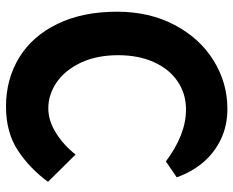

<svg xmlns="http://www.w3.org/2000/svg" viewBox="-89 -677 778 640"><g transform="rotate(90 300.0 -357.0)"><path d="M19 -358Q19 -466 63.2 -550Q107.5 -634 181.8 -680Q256 -726 343 -726Q399 -726 444.8 -704Q490.5 -682 522.2 -644Q554 -606 571 -557L518 -521Q428.5 -588 345 -588Q292.5 -588 251.5 -560.2Q210.5 -532.5 187.2 -481.2Q164 -430 164 -362Q164 -290 189.2 -237Q214.5 -184 255 -156.5Q295.5 -129 341 -129Q382.5 -129 423.8 -155Q465 -181 495 -220L586 -128Q540.5 -66 480.5 -27Q420.5 12 335 12Q244 12 172.2 -31.8Q100.5 -75.5 59.8 -159.2Q19 -243 19 -358Z"/></g></svg>

Font: JuliaMono
Style: Bold
Weight: 700
Monospace: yes
Designer: cormullion
Foundry: corm
Version: Version 0.055; ttfautohint (v1.8.4)